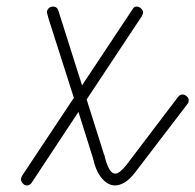

<svg xmlns="http://www.w3.org/2000/svg" viewBox="-20 -571 595 585"><path d="M522 -275Q528 -283 536 -283Q543 -283 549 -277.5Q555 -272 555 -266Q555 -258 551 -254L392 -46Q375 -24 359.5 -15Q344 -6 331 -6Q309 -6 290.5 -27.5Q272 -49 263 -90L219 -230L77 -15Q71 -6 63 -6Q55 -6 49.5 -12Q44 -18 44 -24Q43 -30 53 -44L205 -273L128 -514Q123 -532 123 -534Q123 -540 128 -545.5Q133 -551 143 -551Q155 -550 158 -538L230 -311L384 -543Q388 -551 396 -551Q404 -551 410 -545Q416 -539 416 -534Q416 -531 413 -523L244 -268L297 -100Q298 -100 298 -99Q303 -75 311.5 -58.5Q320 -42 331 -42Q344 -42 364 -67Z"/></svg>

Font: Gruenewald VA
Style: Regular
Weight: 400
Designer: Peter Wiegel
Foundry: Peter Wiegel, nach dem Schriftentwurf von Dr. H. Gr¸newald
Version: Version 0.007